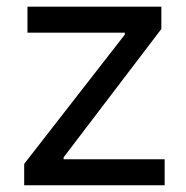

<svg xmlns="http://www.w3.org/2000/svg" viewBox="-20 -550 553 570"><path d="M51.8 -63.5 350.6 -447.3V-453.1H61.5V-530.3H459V-463.9L168.9 -83V-77.1H468.8V0H51.8Z"/></svg>

Font: Pretendard JP
Style: Regular
Weight: 400
Designer: Base glyphs from Inter by Rasmus Andersson; Hangeul glyphs from Noto Sans CJK(Source Han Sans) by Jang Soo-young and Kan
Foundry: Kil Hyung-jin
Version: Version 1.309